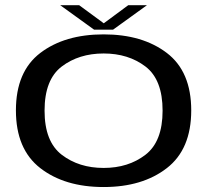

<svg xmlns="http://www.w3.org/2000/svg" viewBox="-20 -730 836 754"><path d="M387 4.5Q539.5 4.5 635.2 -69.8Q731 -144 731 -296.5Q731 -449 635.2 -522Q539.5 -595 387 -595Q234 -595 138.2 -522Q42.5 -449 42.5 -296.5Q42.5 -144 138.2 -69.8Q234 4.5 387 4.5ZM387 -70.5Q290 -70.5 222.5 -122.2Q155 -174 155 -295.5Q155 -417.5 222.5 -468.8Q290 -520 387 -520Q484 -520 551.2 -468.8Q618.5 -417.5 618.5 -295.5Q618.5 -174 551.2 -122.2Q484 -70.5 387 -70.5ZM349.5 -613.5H424L557 -709.5H483.5L387.5 -638.5L291 -709.5H216.5Z"/></svg>

Font: Anybody Expanded
Style: Regular
Weight: 400
Width: 7
Version: Version 1.113;gftools[0.9.25]